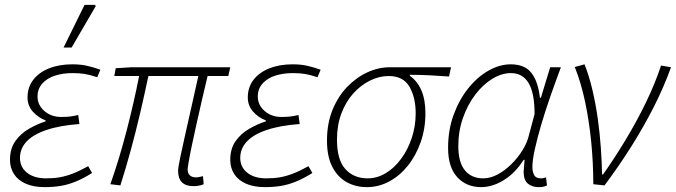

<svg xmlns="http://www.w3.org/2000/svg" viewBox="-20 -756 2774 788"><path d="M163 12Q118 12 86 -2Q54 -16 37.5 -41.5Q21 -67 21 -100Q21 -146 43 -177Q65 -208 99 -227.5Q133 -247 167 -258V-262Q137 -273 115 -297.5Q93 -322 93 -356Q93 -398 116.5 -428.5Q140 -459 181.5 -475.5Q223 -492 277 -492Q310 -492 335 -486.5Q360 -481 392 -470L379 -439Q349 -449 327.5 -452.5Q306 -456 278 -456Q238 -456 205.5 -445.5Q173 -435 153.5 -413Q134 -391 134 -360Q134 -325 162 -300.5Q190 -276 231 -276Q250 -276 265 -277.5Q280 -279 301 -284L306 -247Q225 -241 170.5 -222.5Q116 -204 89 -175Q62 -146 62 -108Q62 -70 91 -47Q120 -24 169 -24Q201 -24 226 -28.5Q251 -33 278.5 -43.5Q306 -54 342 -74L358 -46Q321 -23 290 -10.5Q259 2 229 7Q199 12 163 12ZM241 -561 327 -736H370L373 -731L274 -561Z M774 8Q743 8 727 -7.5Q711 -23 711 -55Q711 -68 719.5 -109Q728 -150 741 -207.5Q754 -265 768 -327.5Q782 -390 794 -444H589Q573 -368 555 -291Q537 -214 516.5 -139Q496 -64 474 5L433 0Q470 -105 500 -221Q530 -337 551 -444H449L455 -476L520 -480H925L917 -444H832Q821 -399 809.5 -348.5Q798 -298 787 -249Q776 -200 767.5 -159.5Q759 -119 754.5 -92.5Q750 -66 750 -61Q750 -45 759 -36.5Q768 -28 786 -28Q791 -28 797.5 -29.5Q804 -31 813 -33L816 0Q810 3 798.5 5.5Q787 8 774 8Z M1067 12Q1022 12 990 -2Q958 -16 941.5 -41.5Q925 -67 925 -100Q925 -146 947 -177Q969 -208 1003 -227.5Q1037 -247 1071 -258V-262Q1041 -273 1019 -297.5Q997 -322 997 -356Q997 -398 1020.5 -428.5Q1044 -459 1085.5 -475.5Q1127 -492 1181 -492Q1214 -492 1239 -486.5Q1264 -481 1296 -470L1283 -439Q1253 -449 1231.5 -452.5Q1210 -456 1182 -456Q1142 -456 1109.5 -445.5Q1077 -435 1057.5 -413Q1038 -391 1038 -360Q1038 -325 1066 -300.5Q1094 -276 1135 -276Q1154 -276 1169 -277.5Q1184 -279 1205 -284L1210 -247Q1129 -241 1074.5 -222.5Q1020 -204 993 -175Q966 -146 966 -108Q966 -70 995 -47Q1024 -24 1073 -24Q1105 -24 1130 -28.5Q1155 -33 1182.5 -43.5Q1210 -54 1246 -74L1262 -46Q1225 -23 1194 -10.5Q1163 2 1133 7Q1103 12 1067 12Z M1486 12Q1438 12 1401 -9.5Q1364 -31 1343 -73Q1322 -115 1322 -179Q1322 -249 1344.5 -304.5Q1367 -360 1404.5 -399Q1442 -438 1487.5 -459Q1533 -480 1580 -480H1831L1823 -442Q1782 -445 1742.5 -447Q1703 -449 1662 -449V-445Q1693 -423 1709.5 -385Q1726 -347 1726 -291Q1726 -228 1706.5 -172.5Q1687 -117 1653.5 -75.5Q1620 -34 1577 -11Q1534 12 1486 12ZM1489 -24Q1528 -24 1563.5 -45.5Q1599 -67 1626.5 -104.5Q1654 -142 1670 -190Q1686 -238 1686 -291Q1686 -356 1660.5 -400Q1635 -444 1575 -444Q1536 -444 1498 -425Q1460 -406 1429.5 -372Q1399 -338 1381 -290Q1363 -242 1363 -183Q1363 -100 1397.5 -62Q1432 -24 1489 -24Z M1955 12Q1894 12 1856.5 -29Q1819 -70 1819 -149Q1819 -223 1842 -285.5Q1865 -348 1902.5 -394.5Q1940 -441 1985.5 -466.5Q2031 -492 2076 -492Q2133 -492 2160.5 -457.5Q2188 -423 2196 -355H2200L2238 -480H2282Q2260 -421 2239 -361Q2218 -301 2201.5 -245Q2185 -189 2175 -143.5Q2165 -98 2165 -71Q2165 -52 2172 -38Q2179 -24 2200 -24Q2207 -24 2212 -25.5Q2217 -27 2221 -28L2225 5Q2217 9 2209.5 10.5Q2202 12 2190 12Q2165 12 2147.5 -1.5Q2130 -15 2129 -49Q2129 -57 2130.5 -71Q2132 -85 2133 -100H2129Q2095 -46 2048 -17Q2001 12 1955 12ZM1963 -24Q1992 -24 2021.5 -39.5Q2051 -55 2078 -81.5Q2105 -108 2124.5 -139.5Q2144 -171 2151 -202L2174 -288Q2174 -374 2149.5 -415Q2125 -456 2077 -456Q2039 -456 2000.5 -432.5Q1962 -409 1930.5 -367.5Q1899 -326 1880 -272Q1861 -218 1861 -156Q1861 -90 1888 -57Q1915 -24 1963 -24Z M2415 0Q2415 -87 2406.5 -173Q2398 -259 2381.5 -337.5Q2365 -416 2339 -481L2379 -492Q2398 -444 2411.5 -386.5Q2425 -329 2433.5 -268Q2442 -207 2446 -148.5Q2450 -90 2451 -40H2455Q2501 -105 2547 -181Q2593 -257 2631 -335.5Q2669 -414 2693 -487L2734 -480Q2704 -397 2662.5 -315.5Q2621 -234 2570.5 -154Q2520 -74 2461 5Z"/></svg>

Font: Source Sans 3 Light
Style: Italic
Weight: 300
Italic angle: -11°
Designer: Paul D. Hunt
Foundry: Adobe
Version: Version 3.046;hotconv 1.0.118;makeotfexe 2.5.65603